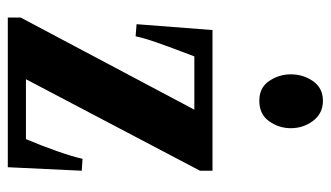

<svg xmlns="http://www.w3.org/2000/svg" viewBox="-198 -650 848 492"><g transform="rotate(90 226.0 -404.0)"><path d="M25 0V-33L261 -478H124.5Q101 -416.5 89.2 -382.8Q77.5 -349 73 -327.5L42 -330L57 -524.5H417.5V-492.5L183 -46.5H336.5Q353.5 -86.5 367.2 -125.8Q381 -165 387 -191.5L417.5 -189.5L408.5 0ZM238 -644.5Q204.5 -644.5 187.5 -669.8Q170.5 -695 170.5 -725Q170.5 -757.5 188.2 -782.5Q206 -807.5 238 -807.5Q270.5 -807.5 289.5 -782.5Q308.5 -757.5 308.5 -725Q308.5 -695 290.8 -669.8Q273 -644.5 238 -644.5Z"/></g></svg>

Font: Libre Caslon Condensed
Style: Bold
Weight: 700
Designer: Pablo Impallari, Rodrigo Fuenzalida, Katja Schimmel, Ertekin Erdin
Foundry: Pablo Impallari, Rodrigo Fuenzalida
Version: Version 2.000; ttfautohint (v1.8.4.7-5d5b);gftools[0.9.33]